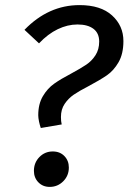

<svg xmlns="http://www.w3.org/2000/svg" viewBox="-20 -721 504 753"><path d="M464 -560Q464 -510 445 -477Q426 -444 399 -425.5Q372 -407 327 -383Q290 -364 269 -349.5Q248 -335 233.5 -313.5Q219 -292 219 -262Q219 -245 222 -233L140 -219Q136 -230 133 -244.5Q130 -259 130 -269Q130 -313 148 -343.5Q166 -374 192 -392.5Q218 -411 260 -433Q297 -453 318.5 -467.5Q340 -482 354.5 -504.5Q369 -527 369 -558Q369 -591 346.5 -608Q324 -625 284 -625Q245 -625 206.5 -606.5Q168 -588 133 -551L76 -604Q170 -701 292 -701Q375 -701 419.5 -660.5Q464 -620 464 -560ZM113 -51Q113 -83 134.5 -105Q156 -127 187 -127Q215 -127 232.5 -109Q250 -91 250 -64Q250 -32 228 -10Q206 12 175 12Q148 12 130.5 -6Q113 -24 113 -51Z"/></svg>

Font: Fira Sans
Style: Italic
Weight: 400
Italic angle: -8°
Designer: bBox Type GmbH & Carrois Corporate GbR & Edenspiekermann AG
Foundry: bBox Type GmbH & Carrois Corporate GbR & Edenspiekermann AG
Version: Version 4.301